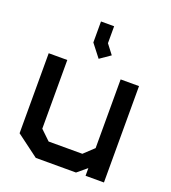

<svg xmlns="http://www.w3.org/2000/svg" viewBox="-129 -796 795 893"><g transform="rotate(20 268.5 -350.0)"><path d="M396 -1V-39L349 0H150L40 -82V-478H132V-138L180 -92H347L396 -138V-478H487V-1ZM218 -596V-700H283V-616L319 -569L267 -533Z"/></g></svg>

Font: Turret Road
Style: Bold
Weight: 700
Designer: Noponies
Foundry: Noponies
Version: Version 1.001; ttfautohint (v1.8)